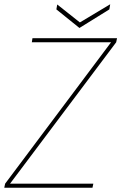

<svg xmlns="http://www.w3.org/2000/svg" viewBox="-25 -879 568 899"><path d="M-5 0 -1 -19 495 -681H124L127 -700H523L519 -681L22 -19H412L408 0ZM491 -859 487 -835 347 -748 239 -835 243 -858 349 -774Z"/></svg>

Font: DM Sans 17pt Thin
Style: Italic
Weight: 250
Italic angle: -10°
Version: Version 4.004;gftools[0.9.30]